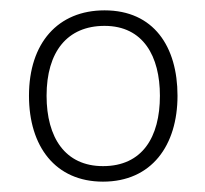

<svg xmlns="http://www.w3.org/2000/svg" viewBox="-20 -744 397 371"><path d="M323 -559C323 -654 277 -724 182 -724C92 -724 36 -661 36 -559C36 -461 87 -393 179 -393C273 -393 323 -463 323 -559ZM70 -559C70 -644 110 -694 182 -694C257 -694 289 -635 289 -559C289 -479 255 -423 179 -423C106 -423 70 -478 70 -559Z"/></svg>

Font: Noto Sans Arabic ExtLt
Style: Regular
Weight: 200
Designer: Monotype Design Team, Nadine Chahine, Nizar Qandah and Khaled Hosny
Foundry: Monotype Imaging Inc.
Version: Version 2.012